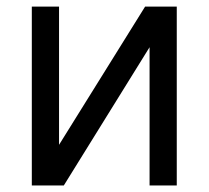

<svg xmlns="http://www.w3.org/2000/svg" viewBox="-20 -566 637 586"><path d="M160.2 -124 422.9 -545.9H519.5V0H436.5V-421.9L174.8 0H77.1V-545.9H160.2Z"/></svg>

Font: Inter V
Style: 
Weight: 400
Designer: Rasmus Andersson
Foundry: rsms
Version: Version 4.000;git-a3f224843